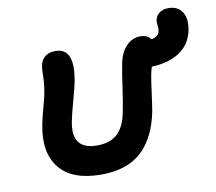

<svg xmlns="http://www.w3.org/2000/svg" viewBox="-77 -829 982 871"><g transform="rotate(-10 414.0 -393.5)"><path d="M321.8 -47.9Q187.5 -47.9 129.6 -120.4Q71.8 -192.9 97.2 -319.8Q102.5 -346.2 114.7 -391.6Q127 -437 129.9 -452.1Q138.2 -496.1 138.7 -531Q139.2 -565.9 142.1 -582Q147.5 -607.9 165.5 -622.1Q183.6 -636.2 212.9 -636.2Q305.7 -636.2 273.9 -478Q269.5 -455.6 253.2 -396.7Q236.8 -337.9 231.9 -311Q205.1 -181.2 326.2 -181.2Q385.3 -181.2 419.2 -211.9Q453.1 -242.7 465.8 -308.1Q475.1 -352.5 484.4 -419.7Q493.7 -486.8 502 -527.8Q511.2 -576.7 538.6 -605.7Q565.9 -634.8 604 -634.8Q637.2 -634.8 650.9 -612.8Q685.5 -618.7 689.9 -644Q692.4 -654.8 690.2 -670.2Q688 -685.5 689.9 -694.8Q693.8 -714.8 710.2 -726.8Q726.6 -738.8 752 -738.8Q794.9 -738.8 814.9 -707Q835 -675.3 824.2 -623Q811.5 -560.5 761.2 -526.9Q710.9 -493.2 631.8 -490.2Q627 -475.6 622.1 -451.2Q617.7 -427.2 610.4 -371.6Q603 -315.9 598.1 -288.1Q574.7 -171.4 508.1 -109.6Q441.4 -47.9 321.8 -47.9Z"/></g></svg>

Font: Shantell Sans Irregular Bouncy
Style: Italic
Weight: 600
Italic angle: -11.31°
Designer: Stephen Nixon, Anya Danilova, Shantell Martin
Foundry: Arrow Type
Version: Version 1.006;[9816181b4]